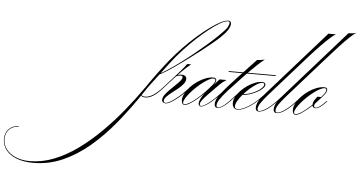

<svg xmlns="http://www.w3.org/2000/svg" viewBox="-1544 -1095 3787 2027"><g transform="rotate(5 349.5 -81.5)"><path d="M-1127 756Q-1228 756 -1302 727.5Q-1376 699 -1416 648Q-1456 597 -1456 531Q-1456 466 -1415.5 425Q-1375 384 -1312 384L-1311 390Q-1372 390 -1411 429Q-1450 468 -1450 531Q-1450 593 -1413.5 640Q-1377 687 -1313 714Q-1249 741 -1165 741Q-1036 741 -910 691.5Q-784 642 -663 555Q-542 468 -428 355.5Q-314 243 -209.5 115Q-105 -13 -13 -145Q50 -237 104.5 -310Q159 -383 209 -445Q270 -519 337.5 -589Q405 -659 473 -718.5Q541 -778 602.5 -823Q664 -868 714.5 -893.5Q765 -919 796 -919Q826 -919 826 -887Q826 -860 801.5 -821.5Q777 -783 732 -741Q697 -708 645 -665Q593 -622 531.5 -574.5Q470 -527 407 -480.5Q344 -434 287 -394Q230 -354 186 -327Q142 -300 120 -290L117 -297Q157 -316 213.5 -353.5Q270 -391 334.5 -439Q399 -487 466 -541.5Q533 -596 594.5 -649Q656 -702 704.5 -749.5Q753 -797 782 -831Q793 -843 802 -864.5Q811 -886 811 -895Q811 -912 792 -912Q763 -912 712.5 -883.5Q662 -855 599 -805.5Q536 -756 467.5 -692.5Q399 -629 333.5 -557Q268 -485 213 -412Q106 -272 50.5 -198Q-5 -124 -22 -96Q-144 87 -270.5 242Q-397 397 -533 512Q-669 627 -816.5 691.5Q-964 756 -1127 756ZM-8 -35Q-42 -35 -63 -57L-59 -62Q-38 -43 -9 -43Q30 -43 75 -72Q120 -101 166 -152L176 -163H186L176 -152Q122 -91 77.5 -63Q33 -35 -8 -35Z M186 -163H176L188 -176Q277 -274 331.5 -336.5Q386 -399 403 -425H445Q406 -396 348.5 -338.5Q291 -281 198 -177ZM211 3Q231 3 267 -19Q303 -41 344.5 -75.5Q386 -110 423 -151L434 -163H444L435 -154Q395 -108 351.5 -71.5Q308 -35 270.5 -13Q233 9 210 9Q197 9 184.5 0.5Q172 -8 172 -26Q172 -51 191.5 -78.5Q211 -106 240 -135Q269 -164 298 -191.5Q327 -219 346.5 -241.5Q366 -264 366 -280Q366 -298 344 -298Q335 -298 322 -294.5Q309 -291 294 -285L302 -296Q314 -301 326 -304.5Q338 -308 352 -308Q376 -308 391 -298.5Q406 -289 406 -267Q406 -240 384.5 -213Q363 -186 330.5 -159.5Q298 -133 265.5 -108.5Q233 -84 211.5 -61Q190 -38 190 -16Q190 3 211 3Z M412 7Q380 7 380 -43Q380 -75 399.5 -112Q419 -149 451.5 -183.5Q484 -218 524.5 -246Q565 -274 608.5 -290.5Q652 -307 690 -307Q723 -307 723 -281Q723 -258 693 -222Q663 -186 618 -138Q582 -102 542.5 -68.5Q503 -35 468.5 -14Q434 7 412 7ZM413 0Q431 0 462.5 -18.5Q494 -37 533 -69.5Q572 -102 613 -143Q658 -191 686 -225Q714 -259 714 -280Q714 -297 693 -297Q674 -297 644.5 -281.5Q615 -266 581.5 -240.5Q548 -215 515 -184Q482 -153 455 -121Q428 -89 411.5 -61.5Q395 -34 395 -15Q395 0 413 0ZM805 -163 797 -154Q757 -108 716 -71Q675 -34 640.5 -12.5Q606 9 586 9Q575 9 567 0.5Q559 -8 559 -20Q559 -53 594.5 -108Q630 -163 694 -229H699L757 -293H831Q814 -283 795.5 -268.5Q777 -254 761 -238Q689 -166 648 -123Q607 -80 589.5 -56Q572 -32 572 -16Q572 3 588 3Q605 3 636 -17Q667 -37 706 -71.5Q745 -106 785 -151L796 -163Z M846 -380V-389H1344V-380ZM851 -179Q795 -116 772 -80Q749 -44 749 -19Q749 3 766 3Q784 3 807.5 -11.5Q831 -26 865.5 -59.5Q900 -93 952 -151L963 -163H973L964 -154Q886 -65 840 -28Q794 9 763 9Q729 9 729 -29Q729 -88 796 -163Q815 -187 832.5 -207.5Q850 -228 872.5 -252.5Q895 -277 927.5 -312.5Q960 -348 1010.5 -401Q1061 -454 1134 -532Q1151 -532 1172.5 -535Q1194 -538 1215 -543Q1184 -521 1127 -466.5Q1070 -412 998.5 -337.5Q927 -263 851 -179Z M973 3Q1005 3 1047.5 -17.5Q1090 -38 1135.5 -72.5Q1181 -107 1219 -151L1231 -163H1241L1232 -154Q1191 -108 1143.5 -71Q1096 -34 1051 -12.5Q1006 9 973 9Q948 9 933 -9Q918 -27 918 -58Q918 -89 936 -123Q954 -157 984.5 -189Q1015 -221 1053.5 -247.5Q1092 -274 1132 -289.5Q1172 -305 1209 -305Q1225 -305 1234.5 -298Q1244 -291 1244 -280Q1244 -260 1221.5 -238Q1199 -216 1163 -196.5Q1127 -177 1086.5 -164.5Q1046 -152 1009 -152L1018 -161Q1053 -162 1090 -174Q1127 -186 1159 -204Q1191 -222 1211.5 -242.5Q1232 -263 1232 -280Q1232 -296 1212 -296Q1188 -296 1154 -275.5Q1120 -255 1083 -223Q1046 -191 1014 -154Q982 -117 962.5 -82.5Q943 -48 943 -24Q943 3 973 3Z M1198 9Q1164 9 1164 -29Q1164 -88 1231 -163L1860 -874H1939Q1919 -864 1878 -827Q1837 -790 1783.5 -735Q1730 -680 1672 -615L1286 -179Q1229 -114 1206.5 -79Q1184 -44 1184 -19Q1184 3 1201 3Q1234 3 1290.5 -38Q1347 -79 1410 -151L1421 -163H1430L1422 -154Q1353 -75 1295.5 -33Q1238 9 1198 9ZM1388 9Q1354 9 1354 -29Q1354 -88 1421 -163L2070 -897Q2087 -897 2110.5 -900Q2134 -903 2155 -909Q2131 -897 2085.5 -854Q2040 -811 1982.5 -749Q1925 -687 1862 -615L1476 -179Q1419 -114 1396.5 -79Q1374 -44 1374 -19Q1374 3 1391 3Q1424 3 1480.5 -38Q1537 -79 1600 -151L1611 -163H1620L1612 -154Q1543 -75 1485.5 -33Q1428 9 1388 9Z M1588 9Q1572 9 1564 -4.5Q1556 -18 1556 -43Q1556 -75 1575.5 -112Q1595 -149 1627.5 -183.5Q1660 -218 1700.5 -246Q1741 -274 1784.5 -290.5Q1828 -307 1866 -307Q1899 -307 1899 -281Q1899 -258 1869 -222Q1839 -186 1794 -138Q1758 -101 1718.5 -67.5Q1679 -34 1644.5 -12.5Q1610 9 1588 9ZM1589 2Q1607 2 1638.5 -16.5Q1670 -35 1708.5 -68Q1747 -101 1789 -143Q1834 -191 1862 -225Q1890 -259 1890 -280Q1890 -297 1869 -297Q1850 -297 1820.5 -281.5Q1791 -266 1757.5 -240.5Q1724 -215 1691 -184Q1658 -153 1631 -121Q1604 -89 1587.5 -61.5Q1571 -34 1571 -15Q1571 2 1589 2ZM1903 -154Q1871 -118 1842 -98Q1813 -78 1793 -78Q1758 -78 1758 -112Q1758 -133 1768 -152.5Q1778 -172 1803 -201H1850L1791 -135Q1776 -121 1776 -102Q1776 -84 1794 -84Q1810 -84 1836 -102Q1862 -120 1890 -151L1902 -163H1912Z"/></g></svg>

Font: Ballet 24pt
Style: Regular
Weight: 400
Designer: Maximiliano R. Sproviero
Foundry: Omnibus-Type
Version: Version 1.100